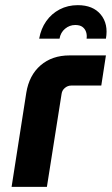

<svg xmlns="http://www.w3.org/2000/svg" viewBox="-20 -725 434 745"><path d="M25 0 82 -365Q93 -433 137.5 -471.5Q182 -510 250 -510H391L373 -393H256Q243 -393 232 -384Q221 -375 219 -361L162 0ZM132 -575Q139 -614 159.5 -643Q180 -672 211.5 -688.5Q243 -705 282 -705Q341 -705 371 -668.5Q401 -632 391 -575H316Q318 -589 314 -601Q310 -613 300 -620.5Q290 -628 272 -628Q250 -628 232.5 -613.5Q215 -599 211 -575Z"/></svg>

Font: MuseoModerno Thin SemiBold
Style: Italic
Weight: 600
Italic angle: -9°
Version: Version 1.003